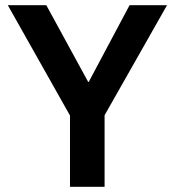

<svg xmlns="http://www.w3.org/2000/svg" viewBox="-20 -718 672 738"><path d="M249 0V-274L10 -698H158L319 -403H321L478 -698H622L382 -275V0Z"/></svg>

Font: IBM Plex Arabic SemiBold
Style: Regular
Weight: 600
Designer: Mike Abbink, Paul van der Laan, Pieter van Rosmalen, Wael Morcos, Khajak Apelian
Foundry: Bold Monday
Version: Version 1.0